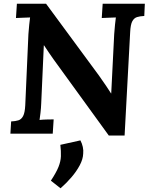

<svg xmlns="http://www.w3.org/2000/svg" viewBox="-20 -720 812 1034"><path d="M566 10 268 -401Q256 -418 243 -437Q230 -456 217 -476H216L202 -164Q201 -137 198 -112Q195 -87 193 -74Q210 -76 234 -76.5Q258 -77 269 -77L264 0H36L40 -66Q63 -67 79 -72Q95 -77 104.5 -95Q114 -113 116 -153L133 -536Q135 -563 137.5 -588Q140 -613 142 -626Q126 -625 101.5 -624.5Q77 -624 66 -623L71 -700H228L513 -313Q536 -281 551.5 -257.5Q567 -234 578 -217H579L595 -536Q597 -563 599.5 -588Q602 -613 604 -626Q588 -625 563.5 -624.5Q539 -624 528 -623L533 -700H760L757 -634Q734 -633 718 -628Q702 -623 692.5 -605.5Q683 -588 681 -547L651 10ZM306 294 254 253Q283 209 295 179Q307 149 308 121.5Q309 94 305 60L413 36Q422 53 426 71.5Q430 90 428 108Q427 137 409.5 170Q392 203 364.5 235Q337 267 306 294Z"/></svg>

Font: Lora Italic
Style: Italic
Weight: 400
Italic angle: -3°
Designer: Olga Karpushina, Alexei Vanyashin (Cyrillic)
Foundry: Cyreal
Version: Version 2.210; ttfautohint (v1.8.1.43-b0c9)